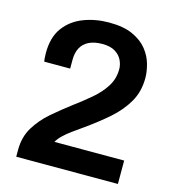

<svg xmlns="http://www.w3.org/2000/svg" viewBox="-105 -785 786 872"><g transform="rotate(15 288.0 -349.0)"><path d="M51 0V-33Q51 -93 79 -139Q107 -185 150 -222Q193 -259 238 -293Q280 -324 317 -355.5Q354 -387 377 -423.5Q400 -460 400 -505Q400 -526 390 -547Q380 -568 357.5 -582Q335 -596 297 -596Q259 -596 234 -583.5Q209 -571 196.5 -548Q184 -525 184 -491V-450H62Q61 -455 60 -465Q59 -475 59 -490Q59 -564 92.5 -609.5Q126 -655 181.5 -676.5Q237 -698 302 -698Q370 -698 413.5 -678Q457 -658 481.5 -627Q506 -596 515.5 -561Q525 -526 525 -497Q525 -433 496.5 -383.5Q468 -334 419.5 -291.5Q371 -249 310 -206Q287 -190 265 -174Q243 -158 226.5 -142Q210 -126 201 -110H529V0Z"/></g></svg>

Font: Archivo Variable SemiBold
Style: Regular
Weight: 600
Designer: Hector Gatti
Foundry: Omnibus-Type
Version: Version 2.001